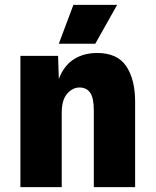

<svg xmlns="http://www.w3.org/2000/svg" viewBox="-20 -770 640 790"><path d="M64 0V-540H219L222 -445Q243 -500 283.5 -526Q324 -552 380 -552Q463 -552 499.5 -497.5Q536 -443 536 -351V0H366V-316Q366 -367 351 -388.5Q336 -410 307 -410Q279 -410 256.5 -384.5Q234 -359 234 -306V0ZM222 -590 282 -750H462L372 -590Z"/></svg>

Font: Geist Mono UltraBlack
Style: Regular
Weight: 900
Monospace: yes
Designer: Basement.studio, Andrés Briganti, Mateo Zaragoza
Foundry: Basement.studio, Vercel, Andrés Briganti, Guido Ferreyra, Mateo Zaragoza
Version: Version 1.400; ttfautohint (v1.8.4.7-5d5b)